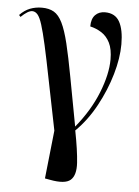

<svg xmlns="http://www.w3.org/2000/svg" viewBox="-62 -586 614 849"><g transform="rotate(5 245.0 -162.0)"><path d="M191 215 169 211 192 -3Q165 -135 147 -226.5Q129 -318 116 -376Q103 -434 93 -465.5Q83 -497 72.5 -509Q62 -521 49 -521Q30 -521 -1 -491L-8 -499Q13 -521 37.5 -530.5Q62 -540 90 -540Q122 -540 143.5 -527.5Q165 -515 181 -482.5Q197 -450 211 -392.5Q225 -335 241.5 -246Q258 -157 282 -29Q346 -107 379 -190Q412 -273 412 -338Q412 -384 398 -412Q384 -440 360.5 -455Q337 -470 310 -476Q310 -510 326.5 -527Q343 -544 370 -544Q415 -544 434.5 -509Q454 -474 454 -409Q454 -348 433 -275.5Q412 -203 374 -133Q336 -63 284 -12Q301 75 304.5 130Q308 185 283.5 206.5Q259 228 191 215Z"/></g></svg>

Font: Noto Serif Display SemiCondensed Medium
Style: Regular
Weight: 500
Width: 4
Designer: Monotype Design Team
Foundry: Monotype Imaging Inc.
Version: Version 2.009